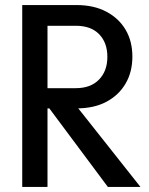

<svg xmlns="http://www.w3.org/2000/svg" viewBox="-20 -740 589 760"><path d="M68 0V-720H283Q351 -720 400.5 -694Q450 -668 477 -622.5Q504 -577 504 -516Q504 -455 477 -409Q450 -363 401 -337Q352 -311 283 -311H142V-391H280Q339 -391 372 -425Q405 -459 405 -515Q405 -571 372.5 -604.5Q340 -638 280 -638H168V0ZM407 0 132 -369H244L536 0Z"/></svg>

Font: Instrument Sans SemiCondensed Medium
Style: Regular
Weight: 500
Width: 4
Designer: Rodrigo Fuenzalida
Foundry: fragTYPE
Version: Version 1.000;gftools[0.9.28]